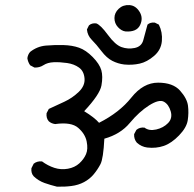

<svg xmlns="http://www.w3.org/2000/svg" viewBox="-20 -776 749 743"><path d="M200.2 -53.7Q175.8 -59.6 152.3 -67.9Q128.9 -76.2 110.4 -93.8Q99.6 -105.5 101.6 -125L110.4 -142.6Q124 -153.3 142.6 -151.4Q165 -134.8 190.4 -126.5Q215.8 -118.2 242.7 -123Q269.5 -127.9 287.1 -144Q304.7 -160.2 313 -179.7Q321.3 -199.2 315.4 -228.5Q309.6 -257.8 282.7 -281.2Q255.9 -304.7 193.4 -295.9Q178.7 -297.9 168.9 -306.6Q158.2 -318.4 160.2 -337.9L168.9 -354.5Q198.2 -368.2 229 -382.3Q259.8 -396.5 284.7 -420.4Q309.6 -444.3 307.1 -472.7Q304.7 -501 285.6 -514.6Q266.6 -528.3 239.3 -532.2Q211.9 -536.1 188 -535.2Q164.1 -534.2 148.4 -523.9Q132.8 -513.7 113.3 -514.6L96.7 -523.4Q87.9 -536.1 85.9 -550.8Q87.9 -565.4 96.7 -575.2Q124 -596.7 157.7 -599.6Q191.4 -602.5 225.6 -601.6Q259.8 -600.6 286.1 -591.3Q312.5 -582 338.9 -555.2Q365.2 -528.3 372.1 -504.4Q378.9 -480.5 372.6 -445.3Q366.2 -410.2 305.7 -345.7Q345.7 -321.3 363.3 -300.8Q442.4 -340.8 488.3 -398.4Q534.2 -456.1 591.8 -456.1Q649.4 -456.1 676.8 -425.3Q704.1 -394.5 707.5 -366.7Q710.9 -338.9 706.5 -310.5Q702.1 -282.2 672.9 -252Q643.6 -221.7 613.8 -211.4Q584 -201.2 549.8 -205.1Q527.3 -208 509.8 -223.6Q498 -237.3 499 -256.8L507.8 -273.4Q520.5 -284.2 539.1 -282.2Q556.6 -268.6 584.5 -274.9Q612.3 -281.2 630.4 -299.8Q648.4 -318.4 640.6 -345.2Q632.8 -372.1 614.3 -382.3Q595.7 -392.6 557.1 -368.2Q518.6 -343.8 482.4 -300.3Q446.3 -256.8 383.8 -239.3Q379.9 -162.1 368.7 -140.6Q357.4 -119.1 342.3 -101.1Q327.1 -83 305.2 -71.3Q283.2 -59.6 256.3 -56.2Q229.5 -52.7 200.2 -53.7ZM460.9 -526.4Q436.5 -529.3 414.6 -540.5Q392.6 -551.8 372.6 -578.1Q352.5 -604.5 335.4 -621.6Q318.4 -638.7 316.4 -662.1L324.2 -677.7Q335 -687.5 352.5 -685.5Q369.1 -679.7 397.5 -641.1Q425.8 -602.5 450.2 -593.8Q474.6 -585 501 -590.3Q527.3 -595.7 534.2 -619.6Q541 -643.6 550.8 -680.7Q561.5 -690.4 579.1 -688.5L594.7 -680.7Q609.4 -651.4 606.4 -617.2Q603.5 -583 576.2 -559.6Q548.8 -536.1 520.5 -529.8Q492.2 -523.4 460.9 -526.4ZM465.8 -654.3Q450.2 -656.2 436.5 -670.9Q422.9 -685.5 422.9 -706.1Q422.9 -726.6 439.5 -742.2Q456.1 -757.8 480.5 -756.3Q504.9 -754.9 520 -730.5Q535.2 -706.1 522 -678.7Q508.8 -651.4 465.8 -654.3Z"/></svg>

Font: NaikaiFont
Style: Regular
Weight: 400
Version: Version 1.67